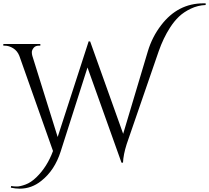

<svg xmlns="http://www.w3.org/2000/svg" viewBox="-30 -964 1254 1152"><path d="M1191 -944Q1198 -944 1204 -944V-934Q1157 -932 1115 -912Q1073 -892 1044 -864.5Q1015 -837 990 -798Q950 -736 922 -656L730 -99Q710 -36 708 12H699L495 -559L334 -55Q298 58 218 121Q160 168 88 168Q63 168 35 162L37 152Q52 155 71.5 155Q91 155 123.5 143Q156 131 188 100Q253 37 288 -58L86 -629Q74 -659 49 -674.5Q24 -690 -2 -690H-10V-700H212V-690H203Q182 -690 171.5 -676.5Q161 -663 161 -651Q161 -639 164 -629L316 -142L502 -716L511 -715L709 -161L857 -656Q883 -743 937 -813Q1037 -944 1191 -944Z"/></svg>

Font: Cinzel Decorative
Style: Regular
Weight: 400
Designer: Natanael Gama
Version: Version 1.001;PS 001.001;hotconv 1.0.56;makeotf.lib2.0.21325